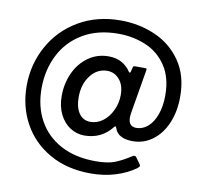

<svg xmlns="http://www.w3.org/2000/svg" viewBox="-84 -751 1002 953"><g transform="rotate(10 417.0 -274.0)"><path d="M433 113Q314 113 226 63Q138 13 91.5 -72Q45 -157 45 -261Q45 -369 95.5 -461Q146 -553 238 -607Q330 -661 449 -661Q542 -661 623 -626Q704 -591 754.5 -518.5Q805 -446 805 -339Q805 -264 780 -205.5Q755 -147 710.5 -114Q666 -81 611 -81Q535 -81 519 -132Q516 -139 514 -139Q512 -139 507 -133Q455 -67 369 -67Q330 -67 297 -88.5Q264 -110 244.5 -149.5Q225 -189 225 -241Q225 -304 249.5 -357.5Q274 -411 319 -443Q364 -475 421 -475Q495 -475 534 -415Q537 -413 539 -414Q541 -415 542 -419L548 -443Q549 -449 557 -449H610Q618 -449 617 -442L580 -223Q577 -207 577 -195Q577 -149 617 -149Q648 -149 674 -171Q700 -193 715.5 -235Q731 -277 731 -333Q731 -423 691 -482Q651 -541 587 -567.5Q523 -594 449 -594Q345 -594 270.5 -549.5Q196 -505 158 -429Q120 -353 120 -261Q120 -170 158.5 -100Q197 -30 270.5 9.5Q344 49 447 49Q506 49 541.5 35.5Q577 22 622 -7Q627 -11 633 -11Q639 -11 642 -6L665 26Q668 31 668 33Q668 38 658 46Q616 77 558 95Q500 113 433 113ZM387 -139Q422 -139 450.5 -161Q479 -183 496 -219.5Q513 -256 513 -296Q513 -346 488 -374.5Q463 -403 427 -403Q376 -403 342.5 -359Q309 -315 309 -250Q309 -199 329.5 -169Q350 -139 387 -139Z"/></g></svg>

Font: n
Style: Regular
Weight: 500
Designer: Pablo Impallari, Rodrigo Fuenzalida
Foundry: Impallari Type
Version: Version 1.002; ttfautohint (v1.5)